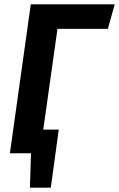

<svg xmlns="http://www.w3.org/2000/svg" viewBox="-20 -712 553 892"><path d="M247 -578 181 -110H253L216 160H119L124 0H26L123 -692H513L481 -578Z"/></svg>

Font: Fira Sans Condensed SemiBold
Style: Italic
Weight: 600
Width: 3
Italic angle: -8°
Designer: bBox Type GmbH & Carrois Corporate GbR & Edenspiekermann AG
Foundry: bBox Type GmbH & Carrois Corporate GbR & Edenspiekermann AG
Version: Version 4.301